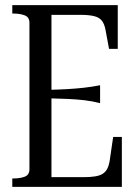

<svg xmlns="http://www.w3.org/2000/svg" viewBox="-20 -730 527 750"><path d="M456 -195V0H28V-33H34Q59 -33 77 -40Q95 -47 95 -69V-641Q95 -663 76.5 -670Q58 -677 34 -677H28V-710H440V-539H406L392 -614Q388 -636 378 -649Q368 -662 347.5 -667Q327 -672 294 -672H181V-38H308Q333 -38 351.5 -41Q370 -44 381 -51Q392 -58 398.5 -70Q405 -82 408 -99L422 -195ZM170 -379Q210 -380 244.5 -382Q279 -384 309.5 -387.5Q340 -391 371 -397V-327Q340 -335 309.5 -338.5Q279 -342 245 -343.5Q211 -345 170 -346Z"/></svg>

Font: Roboto Serif 120pt ExtraCondensed
Style: Regular
Weight: 400
Width: 2
Designer: Greg Gazdowicz
Foundry: Commercial Type
Version: Version 1.008